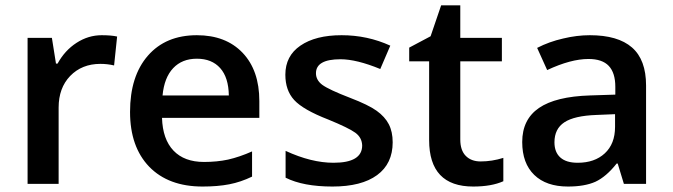

<svg xmlns="http://www.w3.org/2000/svg" viewBox="-20 -680 2487 710"><path d="M356 -549.8Q391.6 -549.8 413.1 -544.9L401.9 -438Q377.4 -443.8 351.1 -443.8Q282.7 -443.8 239.3 -398.9Q196.8 -354.5 196.8 -282.2V0H82V-540H171.9L187 -444.8H192.9Q219.7 -493.7 263.2 -521.7Q306.6 -549.8 356 -549.8Z M729 9.8Q603 9.8 531.7 -63.5Q460.9 -137.2 460.9 -266.1Q460.9 -398.4 526.9 -474.1Q592.8 -549.8 708 -549.8Q814.9 -549.8 877 -484.9Q939 -419.9 939 -306.2V-244.1H579.1Q581.5 -165 621.6 -123Q661.6 -81.1 734.4 -81.1Q782.2 -81.1 823.2 -89.8Q866.2 -99.6 912.1 -120.1V-26.9Q870.6 -6.8 827.9 1.5Q785.2 9.8 729 9.8ZM708 -462.9Q653.3 -462.9 620.4 -428Q587.4 -393.1 581.1 -327.1H826.2Q825.2 -393.6 794.2 -428.2Q763.2 -462.9 708 -462.9Z M1432.1 -153.8Q1432.1 -74.7 1374.5 -32.5Q1316.9 9.8 1209.5 9.8Q1101.1 9.8 1036.1 -22.9V-122.1Q1131.3 -78.1 1213.4 -78.1Q1319.3 -78.1 1319.3 -142.1Q1318.4 -171.4 1293.9 -189.2Q1269.5 -207 1194.3 -237.8Q1101.1 -273.9 1067.9 -310.1Q1035.2 -345.7 1035.2 -403.8Q1035.2 -473.1 1090.8 -511.2Q1147 -549.8 1243.2 -549.8Q1338.9 -549.8 1423.3 -511.2L1386.2 -424.8Q1298.3 -460.9 1239.3 -460.9Q1148.4 -460.9 1148.4 -409.2Q1148.4 -383.8 1171.9 -366.2Q1196.8 -348.1 1275.4 -317.9Q1341.8 -292.5 1372.6 -270.5Q1403.3 -248.5 1417.7 -220.7Q1432.1 -192.9 1432.1 -153.8Z M1757.3 -83Q1799.3 -83 1841.3 -96.2V-9.8Q1797.4 9.8 1730 9.8Q1566.9 9.8 1566.9 -162.1V-453.1H1493.2V-503.9L1572.3 -545.9L1611.3 -660.2H1682.1V-540H1835.9V-453.1H1682.1V-164.1Q1682.1 -124 1702.4 -103.5Q1722.7 -83 1757.3 -83Z M2369.1 0H2287.1L2264.2 -75.2H2260.3Q2221.7 -26.4 2181.6 -7.8Q2142.1 9.8 2080.1 9.8Q2000 9.8 1955.6 -33.2Q1911.1 -76.2 1911.1 -154.8Q1911.1 -238.3 1973.1 -280.8Q2035.2 -323.2 2162.1 -327.1L2255.4 -330.1V-358.9Q2255.4 -410.6 2231.2 -436.3Q2207 -461.9 2156.2 -461.9Q2090.8 -461.9 2003.4 -420.9L1966.3 -502.9Q2010.7 -525.9 2062.5 -537.6Q2113.3 -549.8 2161.1 -549.8Q2265.1 -549.8 2317.1 -504.4Q2369.1 -459 2369.1 -363.8ZM2116.2 -78.1Q2178.7 -78.1 2216.3 -112.8Q2254.4 -147.9 2254.4 -210.9V-257.8L2185.1 -254.9Q2104 -252 2067.1 -227.8Q2030.3 -203.6 2030.3 -153.8Q2030.3 -117.2 2052 -97.7Q2073.7 -78.1 2116.2 -78.1Z"/></svg>

Font: Open Sans
Style: SemiBold
Weight: 600
Foundry: Ascender Corporation
Version: Version 1.10